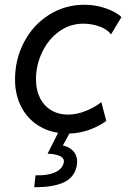

<svg xmlns="http://www.w3.org/2000/svg" viewBox="-20 -545 528 792"><path d="M243.2 125Q243.7 122.6 243.7 120.1Q243.7 106.4 226.6 98.4Q209.5 90.3 176.3 88.9L219.7 2.9Q166.5 -5.4 126.2 -35.2Q85.9 -64.9 64 -111.8Q42 -158.7 42 -217.3Q42 -300.3 79.1 -371.1Q116.2 -441.9 181.9 -483.6Q247.6 -525.4 328.6 -525.4Q373.5 -525.4 415.5 -511Q457.5 -496.6 481 -474.6L438 -403.3Q423.8 -423.3 391.6 -435.3Q359.4 -447.3 323.7 -447.3Q268.1 -447.3 223.4 -414.8Q178.7 -382.3 153.6 -329.1Q128.4 -275.9 128.4 -217.8Q128.4 -174.8 144.5 -141.8Q160.6 -108.9 190.7 -90.6Q220.7 -72.3 261.2 -72.3Q296.9 -72.3 335.7 -88.1Q374.5 -104 397.9 -124L418.5 -45.9Q383.3 -21.5 344.7 -8.3Q306.2 4.9 266.1 5.9L239.3 55.2Q265.6 60.5 282 78.1Q298.3 95.7 298.3 122.6Q298.3 127.4 296.4 140.1Q287.1 187 242.7 207.5Q198.2 228 121.1 227.1L126.5 178.2Q176.8 179.7 207.3 165.8Q237.8 151.9 243.2 125Z"/></svg>

Font: Reddit Sans Chocolate
Style: Italic
Weight: 400
Italic angle: -11.25°
Designer: Stephen Hutchings
Version: Version 1.013